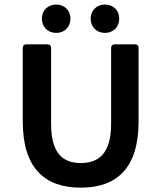

<svg xmlns="http://www.w3.org/2000/svg" viewBox="-20 -822 716 853"><path d="M166 -739.3C166 -702.1 192.4 -675.8 229.5 -675.8C266.6 -675.8 293 -702.1 293 -739.3C293 -775.4 266.6 -801.8 229.5 -801.8C192.4 -801.8 166 -775.4 166 -739.3ZM382.8 -739.3C382.8 -702.1 409.2 -675.8 446.3 -675.8C483.4 -675.8 509.8 -702.1 509.8 -739.3C509.8 -775.4 483.4 -801.8 446.3 -801.8C409.2 -801.8 382.8 -775.4 382.8 -739.3ZM81.1 -282.2C81.1 -75.2 178.7 11.7 338.9 11.7C499 11.7 595.7 -75.2 595.7 -282.2V-609.4C595.7 -619.1 589.8 -625 580.1 -625H489.3C479.5 -625 473.6 -619.1 473.6 -609.4V-271.5C473.6 -141.6 419.9 -97.7 338.9 -97.7C258.8 -97.7 207 -141.6 207 -271.5V-609.4C207 -619.1 201.2 -625 191.4 -625H96.7C86.9 -625 81.1 -619.1 81.1 -609.4Z"/></svg>

Font: Ed Sans Neue SemiBold
Style: Regular
Weight: 600
Designer: Stephen Hutchings
Version: Version 1.004;PS 001.004;hotconv 1.0.88;makeotf.lib2.5.64775